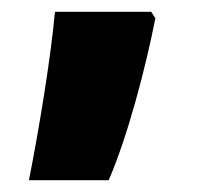

<svg xmlns="http://www.w3.org/2000/svg" viewBox="-20 -166 336 325"><path d="M243 -135 236 -146H73C66 -68 46 53 29 139H164C196 65 226 -49 243 -135Z"/></svg>

Font: Noto Sans Gujarati UI SemiCondensed Black
Style: Regular
Weight: 900
Width: 4
Designer: Jelle Bosma - Monotype Design Team, Universal Thirst
Foundry: Monotype Imaging Inc.
Version: Version 2.106